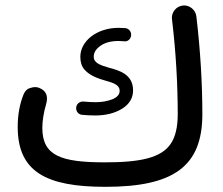

<svg xmlns="http://www.w3.org/2000/svg" viewBox="-20 -662 836 720"><path d="M46.4 -186C46.4 -18.1 152.8 38.6 375 38.6C629.9 38.6 738.8 -37.1 738.8 -233.4C738.8 -345.2 731.9 -469.7 716.3 -601.1C712.9 -626.5 690.4 -641.6 670.9 -641.6C668.9 -641.6 667 -641.6 664.6 -641.1C639.6 -637.7 624.5 -615.7 624.5 -595.7C624.5 -593.8 624.5 -591.8 625 -589.4C640.1 -464.4 646.5 -341.3 646.5 -233.4C646.5 -185.5 637.7 -148.4 620.1 -122.6C584.5 -70.3 507.3 -53.2 374 -53.2C209 -53.2 138.7 -77.6 138.7 -182.6C138.7 -208 144 -241.2 152.3 -269C154.8 -277.3 156.2 -285.2 156.2 -292C156.2 -310.1 147.9 -322.8 130.9 -330.6C124.5 -334 117.7 -335.4 110.8 -335.4C106 -335.4 99.1 -334 90.3 -331.1C81.5 -328.1 74.2 -320.8 68.8 -309.1C53.7 -272 46.4 -231 46.4 -186ZM471.7 -529.3V-532.2C471.7 -543.9 463.4 -555.2 449.2 -556.6C439.9 -557.1 431.6 -557.6 424.3 -557.6C344.2 -557.6 281.2 -508.8 281.2 -448.7C281.2 -428.7 286.6 -412.6 296.9 -400.9C317.4 -377.4 349.1 -367.2 376 -359.4C406.7 -351.1 428.7 -342.8 428.7 -321.8C428.7 -307.6 419.4 -296.9 400.9 -289.6C381.8 -282.2 361.3 -278.8 338.4 -278.8C323.2 -278.8 308.6 -279.8 293.5 -281.2H290.5C278.8 -281.2 267.1 -272.9 265.6 -258.8V-255.9C265.6 -244.1 273.9 -232.9 287.6 -231.4C302.7 -230 319.3 -229 336.9 -229C376.5 -229 410.2 -237.3 438 -254.4C465.3 -271.5 479 -294.4 479 -323.2C479 -383.3 427.2 -397.9 388.2 -408.2C356.4 -417.5 331.5 -425.8 331.5 -449.2C331.5 -465.3 340.3 -479 357.4 -490.7C374.5 -502.4 396.5 -508.3 424.3 -508.3C431.6 -508.3 438 -507.8 445.3 -507.3C446.8 -506.8 447.8 -506.8 448.7 -506.8C460 -506.8 470.2 -515.6 471.7 -529.3Z"/></svg>

Font: Mikhak Medium
Style: Regular
Weight: 500
Designer: Amin Abedi
Version: Version 3.2